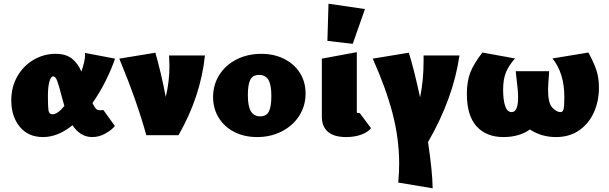

<svg xmlns="http://www.w3.org/2000/svg" viewBox="-20 -731 3294 1038"><path d="M539 -136 601 -50Q585 -29 550.5 -9.5Q516 10 479 10Q414 10 372 -54Q293 10 213 10Q132 10 86.5 -46Q41 -102 41 -188Q41 -262 74.5 -319.5Q108 -377 163 -408.5Q218 -440 280 -440Q336 -440 368.5 -414.5Q401 -389 420 -344Q440 -402 440 -434Q440 -443 439 -445L602 -414Q583 -358 551.5 -294.5Q520 -231 480 -174Q489 -154 497.5 -144.5Q506 -135 517 -135ZM328 -158Q321 -181 313 -212Q298 -271 289 -294.5Q280 -318 267 -318Q255 -318 247 -289.5Q239 -261 239 -211Q239 -158 242 -135.5Q245 -113 263 -113Q291 -113 328 -158Z M1088 -431Q1065 -210 945 0H771Q721 -182 625 -414L820 -446Q852 -334 876 -207Q896 -288 896 -375Q896 -395 894 -431Z M1132 -206Q1132 -273 1166 -326.5Q1200 -380 1259.5 -410Q1319 -440 1393 -440Q1462 -440 1516.5 -412.5Q1571 -385 1601.5 -336.5Q1632 -288 1632 -226Q1632 -159 1598 -105.5Q1564 -52 1504 -21Q1444 10 1370 10Q1301 10 1247 -17.5Q1193 -45 1162.5 -94.5Q1132 -144 1132 -206ZM1447 -212Q1447 -273 1431 -299.5Q1415 -326 1381 -326Q1347 -326 1333.5 -300.5Q1320 -275 1320 -217Q1320 -156 1336.5 -129Q1353 -102 1387 -102Q1420 -102 1433.5 -128Q1447 -154 1447 -212Z M1720 -97V-414L1909 -449V-128Q1909 -123 1910.5 -121.5Q1912 -120 1917 -120H1919Q1927 -120 1929 -114L1986 -38Q1970 -17 1934 -3.5Q1898 10 1851 10Q1787 10 1754 -17.5Q1721 -45 1720 -97ZM1750 -510 1756 -711 1953 -682 1887 -494Z M2294 37Q2318 197 2319 287L2133 256Q2138 199 2138 155Q2138 20 2102.5 -117Q2067 -254 1995 -414L2190 -446Q2215 -370 2251 -205Q2270 -295 2270 -400V-431H2464Q2430 -198 2294 37Z M3218 -257Q3218 -184 3190.5 -123Q3163 -62 3110.5 -26Q3058 10 2986 10Q2907 10 2845 -31Q2787 10 2702 10Q2609 10 2556.5 -48Q2504 -106 2504 -223Q2504 -292 2523 -340Q2542 -388 2588 -447L2764 -415Q2730 -376 2715 -339Q2700 -302 2700 -246Q2700 -191 2711 -158Q2722 -125 2746 -125Q2781 -125 2781 -204Q2781 -233 2777 -265L2768 -346H2949L2944 -275Q2943 -265 2943 -246Q2943 -173 2966 -149Q2989 -125 3010 -125Q3023 -125 3027 -141Q3031 -157 3031 -206Q3031 -335 2967 -415L3161 -447Q3190 -394 3204 -352.5Q3218 -311 3218 -257Z"/></svg>

Font: Ysabeau Heavy
Style: Regular
Weight: 800
Designer: Christian Thalmann (Catharsis Fonts)
Version: Version 0.003